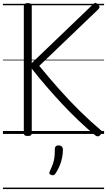

<svg xmlns="http://www.w3.org/2000/svg" viewBox="-20 -911 728 1306"><path d="M169 14Q155 14 148.5 9.5Q142 5 142 -5V-871Q142 -890 169 -890Q196 -890 196 -871V-482L614 -883Q623 -892 630.5 -891Q638 -890 647 -880Q657 -870 657 -863.5Q657 -857 650 -849L247 -463Q311 -385 380 -307Q449 -229 521 -158Q593 -87 664 -27Q673 -21 673 -12.5Q673 -4 662 8Q653 17 644 16.5Q635 16 626 8Q570 -38 512 -93.5Q454 -149 398.5 -208.5Q343 -268 291.5 -328Q240 -388 196 -444V-5Q196 5 190 9.5Q184 14 169 14ZM328 279Q317 275 315.5 268.5Q314 262 321 249Q333 223 340 203.5Q347 184 350 160.5Q353 137 353 102Q353 91 359 84.5Q365 78 378 78Q393 78 400.5 86Q408 94 408 106Q408 133 402.5 161Q397 189 386 215.5Q375 242 360 266Q353 276 346 279.5Q339 283 328 279ZM0 365H688V375H0ZM0 -20H688V0H0ZM0 -505H688V-500H0ZM0 -885H688V-875H0Z"/></svg>

Font: Playwrite GB J Guides
Style: Regular
Weight: 400
Designer: Veronika Burian, José Scaglione
Foundry: TypeTogether
Version: Version 1.003